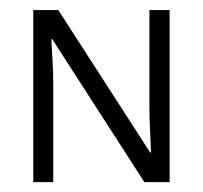

<svg xmlns="http://www.w3.org/2000/svg" viewBox="-20 -369 411 389"><path d="M323.7 0H272.5L85.9 -289.6H84Q85 -272.5 86.4 -247.1Q87.9 -221.7 87.9 -194.8V0H47.4V-348.6H98.1L284.2 -60.1H286.1Q285.6 -71.8 284.2 -99.9Q282.7 -127.9 282.7 -151.9V-348.6H323.7Z"/></svg>

Font: NotoSansOldHungarianUI
Style: Regular
Weight: 400
Designer: Monotype Design Team
Foundry: Monotype Imaging Inc.
Version: Version 1001.000; ttfautohint (v1.8.4.7-5d5b)